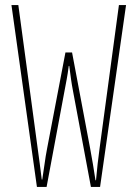

<svg xmlns="http://www.w3.org/2000/svg" viewBox="-20 -734 540 754"><path d="M233 -375Q238 -402 242 -423Q246 -444 250 -475H252Q256 -444 259 -422.5Q262 -401 267 -375L337 0H373L475 -714H447Q428 -573 409 -432.5Q390 -292 371 -151Q363 -93 357 -26H355Q350 -58 345 -89Q340 -120 334 -151L263 -528H237L165 -151Q159 -120 155 -90Q151 -60 146 -29H144Q140 -64 136 -92Q132 -120 128 -151Q109 -293 90 -433Q71 -573 52 -714H25L125 0H163Z"/></svg>

Font: Noto Sans Mono UI Condensed Thin
Style: Regular
Weight: 250
Width: 3
Designer: Monotype Design team
Foundry: Monotype Imaging Inc.
Version: 1.000